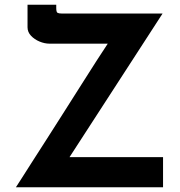

<svg xmlns="http://www.w3.org/2000/svg" viewBox="-20 -789 759 809"><path d="M47 0Q50 -4 68 -32.5Q86 -61 114.5 -105.5Q143 -150 178 -204.5Q213 -259 250 -317.5Q287 -376 322 -431Q357 -486 386 -531.5Q415 -577 434 -605H189Q168 -605 146.5 -614Q125 -623 110.5 -638.5Q96 -654 96 -674V-769H217V-755Q217 -738 222.5 -735Q228 -732 240 -732Q246 -732 249 -732H665L273 -127H667V0Z"/></svg>

Font: Reem Kufi SemiBold
Style: Regular
Weight: 600
Designer: Khaled Hosny
Version: Version 1.001